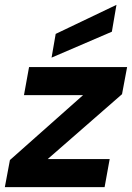

<svg xmlns="http://www.w3.org/2000/svg" viewBox="-32 -773 545 793"><path d="M-12 0 9 -112 311 -380H67L88 -496H493L472 -384L165 -116H421L400 0ZM181 -535 198 -633 449 -753 430 -642Z"/></svg>

Font: DM Sans 24pt ExtraBold
Style: Italic
Weight: 800
Italic angle: -10°
Designer: Colophon Foundry, Jonny Pinhorn
Foundry: Colophon Foundry
Version: Version 4.004;gftools[0.9.30]